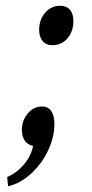

<svg xmlns="http://www.w3.org/2000/svg" viewBox="-20 -497 319 667"><path d="M116 -393Q116 -429 137 -453Q158 -477 189 -477Q211 -477 223 -463Q235 -449 235 -424Q235 -388 214.5 -364Q194 -340 162 -340Q140 -340 128 -354.5Q116 -369 116 -393ZM95 10Q76 6 66 -8.5Q56 -23 56 -45Q56 -79 76.5 -103Q97 -127 126 -127Q148 -127 158.5 -110.5Q169 -94 169 -67Q169 -20 146.5 27Q124 74 86.5 107.5Q49 141 8 150L5 118Q38 104 63 74.5Q88 45 95 10Z"/></svg>

Font: Andada Pro
Style: Italic
Weight: 400
Italic angle: -7°
Designer: Carolina Giovagnoli
Foundry: Huerta Tipografica
Version: Version 3.005; ttfautohint (v1.8.4)